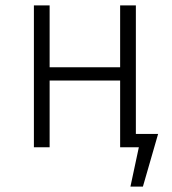

<svg xmlns="http://www.w3.org/2000/svg" viewBox="-20 -543 635 708"><path d="M563 -49 507 145H461L492 0H423V-246H163V0H105V-523H163V-295H423V-523H481V-49Z"/></svg>

Font: Fira Sans Light
Style: Regular
Weight: 300
Designer: bBox Type GmbH & Carrois Corporate GbR & Edenspiekermann AG
Foundry: bBox Type GmbH & Carrois Corporate GbR & Edenspiekermann AG
Version: Version 4.301